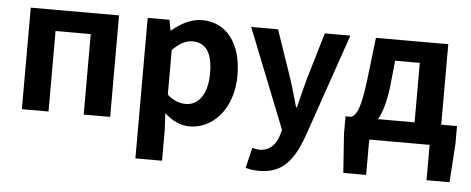

<svg xmlns="http://www.w3.org/2000/svg" viewBox="-52 -702 2588 1055"><g transform="rotate(5 1242.5 -175.0)"><path d="M79 0H226V-444H420V0H566V-560H79Z M724 215H871V44L866 -47C908 -8 956 14 1005 14C1128 14 1243 -97 1243 -289C1243 -461 1160 -574 1023 -574C962 -574 905 -542 858 -502H855L844 -560H724ZM973 -107C942 -107 907 -118 871 -149V-396C909 -434 943 -453 981 -453C1058 -453 1092 -394 1092 -287C1092 -165 1039 -107 973 -107Z M1409 224C1534 224 1594 149 1643 17L1842 -560H1701L1624 -300C1610 -248 1596 -194 1584 -142H1579C1563 -196 1549 -250 1532 -300L1443 -560H1295L1513 -11L1503 23C1487 72 1455 108 1398 108C1385 108 1369 104 1359 101L1332 214C1354 220 1376 224 1409 224Z M1995 0H2328V195H2455L2469 -20V-116H2382V-560H1983L1956 -331C1936 -166 1915 -131 1887 -116H1854V-20L1869 195H1995ZM2033 -116C2057 -158 2074 -217 2084 -299L2099 -444H2235V-116Z"/></g></svg>

Font: Noto Sans TC
Style: Bold
Weight: 700
Designer: Ryoko NISHIZUKA 西塚涼子 (kana, bopomofo & ideographs); Paul D. Hunt (Latin, Greek & Cyrillic); Sandoll Communications 산돌커뮤니
Foundry: Adobe
Version: Version 2.004;hotconv 1.0.118;makeotfexe 2.5.65603